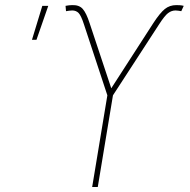

<svg xmlns="http://www.w3.org/2000/svg" viewBox="-20 -751 762 771"><path d="M350.1 0 411.1 -368.2 317.4 -652.3Q305.7 -688.5 295.7 -698.7Q285.6 -709 270 -709Q263.7 -709 257.6 -708Q251.5 -707 245.1 -706.1L243.2 -727.5Q251 -729 257.1 -729.7Q263.2 -730.5 270 -730.5Q297.9 -731.4 312.3 -715.1Q326.7 -698.7 339.8 -658.2L426.8 -396.5L595.7 -658.2Q622.1 -698.7 641.6 -714.6Q661.1 -730.5 688 -730.5Q695.8 -730.5 702.9 -730Q710 -729.5 717.8 -727.5L708 -706.1Q702.1 -707 696.3 -708Q690.4 -709 685.1 -709Q668.9 -709 655 -698.5Q641.1 -688 618.2 -652.3L433.6 -368.2L372.6 0ZM108.4 -591.3 149.9 -727.5H173.8L126.5 -591.3Z"/></svg>

Font: Inter 18pt Thin
Style: Italic
Weight: 250
Italic angle: -9.3988°
Version: Version 4.001;git-66647c0bb